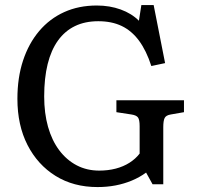

<svg xmlns="http://www.w3.org/2000/svg" viewBox="-20 -736 791 770"><path d="M371.1 14.2Q274.9 14.2 202.9 -30.5Q130.9 -75.2 90.3 -154.5Q49.8 -233.9 49.8 -339.8Q49.8 -424.8 72.5 -493.4Q95.2 -562 137.2 -611.6Q179.2 -661.1 237.5 -687.5Q295.9 -713.9 368.2 -713.9Q419.9 -713.9 463.9 -698Q507.8 -682.1 537.1 -652.8L546.9 -715.8H596.2L642.1 -482.9L586.9 -471.2Q566.9 -533.2 537.4 -573Q507.8 -612.8 468 -631.8Q428.2 -650.9 374 -650.9Q320.8 -650.9 280.5 -631.3Q240.2 -611.8 212.6 -573.5Q185.1 -535.2 171.1 -479Q157.2 -422.9 157.2 -349.1Q157.2 -282.2 172.6 -227.5Q188 -172.9 217.5 -133.5Q247.1 -94.2 287.6 -73Q328.1 -51.8 377.9 -51.8Q413.1 -51.8 444.1 -59.8Q475.1 -67.9 499.5 -83.5Q523.9 -99.1 540 -120.1V-230Q540 -255.9 533.4 -264.9Q526.9 -273.9 506.8 -276.9L446.8 -286.1V-334H717.8V-286.1L665 -276.9Q646 -273.9 640.4 -262.9Q634.8 -252 634.8 -226.1V2.9H591.8L565.9 -43.9Q540 -24.9 509 -12Q478 1 443.6 7.6Q409.2 14.2 371.1 14.2Z"/></svg>

Font: Literata
Style: Regular
Weight: 400
Designer: Latin by Veronika Burian and Jose Scaglione. Greek by Irene Vlachou. Cyrillic by Vera Evstafieva.
Foundry: TypeTogether
Version: Version 3.002